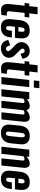

<svg xmlns="http://www.w3.org/2000/svg" viewBox="1554 -2380 837 3984"><g transform="rotate(90 1972.0 -388.5)"><path d="M189 7.3Q154.8 6.3 130.1 -3.4Q105.5 -13.2 92 -30.3Q78.6 -47.4 71.3 -70.8Q64 -94.2 64 -121.8Q64 -149.4 66.4 -180.7L98.1 -480.5H42.5L52.2 -578.1H108.4L126.5 -750.5H276.4L257.8 -578.1H343.8L333.5 -480.5H248L214.4 -163.1Q213.9 -158.7 213.9 -154.8Q213.9 -113.3 261.2 -111.8Q262.7 -111.8 264.2 -111.8Q277.3 -111.8 304.2 -115.7L292 0Q240.2 7.3 201.7 7.3Q194.8 7.3 189 7.3Z M549.8 9.8Q452.1 9.8 410.2 -43.5Q376.5 -86.4 377 -159.7Q377 -177.7 378.9 -197.3L397.9 -380.4Q408.7 -481.4 462.2 -534.4Q515.6 -587.4 611.8 -587.4Q710.4 -587.4 748 -533.7Q776.9 -492.2 776.9 -419.9Q776.9 -398.4 774.4 -373.5L764.6 -280.8H534.7L524.9 -187.5Q522.9 -164.1 522.9 -145.5Q523.4 -143.1 523.4 -141.1Q523.4 -121.1 532.5 -109.4Q541.5 -97.7 560.5 -97.7Q584.5 -97.7 596.9 -114.3Q609.4 -130.9 612.8 -164.6L618.7 -216.8H757.8L752.9 -171.9Q743.7 -84 691.4 -37.1Q639.2 9.8 549.8 9.8ZM542.5 -352.5H632.8L638.7 -409.2Q639.6 -420.9 639.6 -430.2Q639.6 -452.1 633.8 -463.9Q625 -480.5 600.3 -480.7Q575.7 -481 563.7 -461.9Q551.8 -442.9 546.9 -395Z M983.9 9.8Q839.8 9.8 809.6 -141.1L921.9 -184.1Q930.7 -139.6 949.2 -115.7Q966.3 -93.3 991.7 -93.3Q993.2 -93.3 994.6 -93.3Q1013.7 -94.2 1027.3 -107.4Q1042 -121.6 1041.5 -141.1Q1041.5 -168 984.4 -221.7L927.2 -275.4Q853.5 -344.2 853.5 -414.6Q853.5 -423.3 854.5 -432.1Q862.8 -501.5 915.8 -544.4Q968.8 -587.4 1040.5 -587.4Q1109.9 -587.4 1150.4 -547.6Q1190.9 -507.8 1199.2 -438L1097.7 -395Q1092.8 -431.6 1077.9 -456.5Q1063 -481.4 1037.6 -482.4Q1036.6 -482.4 1036.1 -482.4Q1016.6 -482.4 1003.9 -470.7Q990.2 -459 988.8 -441.9Q987.3 -431.2 995.6 -416.7Q1003.9 -402.3 1014.2 -391.4Q1024.4 -380.4 1042.5 -363.3L1099.6 -306.2Q1115.7 -290.5 1125.2 -280.5Q1134.8 -270.5 1147.5 -253.7Q1160.2 -236.8 1166.5 -221.9Q1172.9 -207 1176.8 -187Q1179.2 -174.8 1179.2 -162.1Q1179.2 -154.3 1178.2 -146Q1170.4 -72.8 1115 -31.5Q1059.6 9.8 983.9 9.8Z M1396 7.3Q1361.8 6.3 1337.2 -3.4Q1312.5 -13.2 1299.1 -30.3Q1285.6 -47.4 1278.3 -70.8Q1271 -94.2 1271 -121.8Q1271 -149.4 1273.4 -180.7L1305.2 -480.5H1249.5L1259.3 -578.1H1315.4L1333.5 -750.5H1483.4L1464.8 -578.1H1550.8L1540.5 -480.5H1455.1L1421.4 -163.1Q1420.9 -158.7 1420.9 -154.8Q1420.9 -113.3 1468.3 -111.8Q1469.7 -111.8 1471.2 -111.8Q1484.4 -111.8 1511.2 -115.7L1499 0Q1447.3 7.3 1408.7 7.3Q1401.9 7.3 1396 7.3Z M1579.1 0 1639.6 -578.1H1788.1L1727.5 0ZM1649.4 -672.4 1661.6 -787.1H1810.5L1798.3 -672.4Z M1832.5 0 1893.1 -578.1H2041L2036.1 -528.8Q2106 -587.4 2181.6 -587.4Q2249 -587.4 2265.1 -519.5Q2338.9 -587.4 2420.4 -587.4Q2470.7 -587.4 2491.7 -550.8Q2508.3 -522 2508.3 -481.9Q2508.3 -470.7 2506.8 -458.5L2458.5 0H2310.5L2356 -430.7Q2356.4 -437.5 2356.4 -443.4Q2356.4 -459 2352.1 -467.8Q2345.7 -479.5 2325.2 -479Q2301.3 -479 2267.6 -457.5Q2267.6 -457 2267.1 -454.6V-452.1L2219.2 0H2072.3L2117.2 -430.7Q2118.2 -438 2118.2 -444.3Q2118.7 -458.5 2113.8 -467.3Q2107.4 -479 2087.4 -479Q2086.4 -479 2085.9 -479Q2063 -479 2028.8 -457L1980.5 0Z M2749.5 -92.8Q2777.3 -92.8 2788.8 -114.3Q2800.3 -135.7 2804.7 -177.2L2828.1 -400.9Q2829.6 -417 2829.6 -429.7Q2829.1 -450.2 2825.2 -463.9Q2818.4 -485.4 2791 -485.6Q2763.7 -485.8 2752.2 -463.9Q2740.7 -441.9 2736.3 -400.9L2712.9 -177.2Q2711.4 -158.2 2711.4 -142.1Q2711.4 -138.7 2711.4 -134.8Q2711.9 -116.2 2721.4 -104.5Q2731 -92.8 2749.5 -92.8ZM2601.1 -41Q2565.4 -82.5 2565.4 -152.8Q2565.4 -169.4 2567.4 -187.5L2588.4 -390.6Q2598.1 -485.4 2652.8 -536.4Q2707.5 -587.4 2801.3 -587.4Q2895.5 -587.4 2939.9 -536.6Q2976.1 -495.6 2976.1 -424.8Q2976.1 -408.7 2974.1 -390.6L2953.1 -187.5Q2942.9 -92.3 2887.7 -41.3Q2832.5 9.8 2738.8 9.8Q2645 9.8 2601.1 -41Z M3025.4 0 3085.9 -578.1H3234.4L3228.5 -521Q3305.7 -587.4 3376.5 -587.4Q3426.3 -587.4 3447.3 -550.8Q3463.9 -522 3463.9 -481.9Q3463.9 -470.7 3462.4 -458.5L3414.6 0H3266.1L3311 -430.7Q3312 -438.5 3312 -445.3Q3312 -460 3307.6 -467.8Q3301.3 -479.5 3280.8 -479Q3257.3 -479 3221.7 -455.6L3173.8 0Z M3694.8 9.8Q3597.2 9.8 3555.2 -43.5Q3521.5 -86.4 3522 -159.7Q3522 -177.7 3523.9 -197.3L3543 -380.4Q3553.7 -481.4 3607.2 -534.4Q3660.6 -587.4 3756.8 -587.4Q3855.5 -587.4 3893.1 -533.7Q3921.9 -492.2 3921.9 -419.9Q3921.9 -398.4 3919.4 -373.5L3909.7 -280.8H3679.7L3669.9 -187.5Q3668 -164.1 3668 -145.5Q3668.5 -143.1 3668.5 -141.1Q3668.5 -121.1 3677.5 -109.4Q3686.5 -97.7 3705.6 -97.7Q3729.5 -97.7 3741.9 -114.3Q3754.4 -130.9 3757.8 -164.6L3763.7 -216.8H3902.8L3897.9 -171.9Q3888.7 -84 3836.4 -37.1Q3784.2 9.8 3694.8 9.8ZM3687.5 -352.5H3777.8L3783.7 -409.2Q3784.7 -420.9 3784.7 -430.2Q3784.7 -452.1 3778.8 -463.9Q3770 -480.5 3745.4 -480.7Q3720.7 -481 3708.7 -461.9Q3696.8 -442.9 3691.9 -395Z"/></g></svg>

Font: Oswald
Style: Demi-Bold
Weight: 600
Designer: Vernon Adams
Foundry: Vernon Adams
Version: 3.0; ttfautohint (v0.94.23-7a4d-dirty) -l 8 -r 50 -G 200 -x 